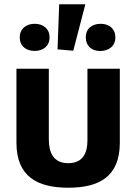

<svg xmlns="http://www.w3.org/2000/svg" viewBox="-20 -876 630 906"><path d="M301.8 9.8C446.8 9.8 545.4 -41.5 545.4 -202.6V-551.8H392.6V-213.9C392.6 -151.9 369.6 -106 301.8 -106C231.9 -106 210.4 -156.2 210.4 -218.8V-551.8H57.6V-202.6C57.6 -42.5 156.7 9.8 301.8 9.8ZM143.6 -635.7C183.6 -635.7 213.9 -658.7 213.9 -699.7C213.9 -740.7 183.6 -763.7 143.6 -763.7C104 -763.7 73.2 -740.7 73.2 -699.7C73.2 -657.7 104 -635.7 143.6 -635.7ZM325.7 -636.7 382.8 -856H259.3L251.5 -643.1ZM453.1 -635.3C492.2 -635.3 524.4 -657.7 524.4 -699.7C524.4 -740.7 494.6 -763.7 455.1 -763.7C415 -763.7 384.8 -741.7 384.8 -699.7C384.8 -658.7 413.1 -635.3 453.1 -635.3Z"/></svg>

Font: Winston ExtraBold
Style: Regular
Weight: 800
Designer: Vernon Adams, Kim Jin-seong, David Berlow, Cristiano Sobral
Foundry: The Winston Project Authors
Version: Version 3.004